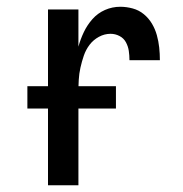

<svg xmlns="http://www.w3.org/2000/svg" viewBox="-20 -548 540 568"><path d="M122 0V-520H212V-410Q218 -432 228 -453Q238 -474 253.5 -491.5Q269 -509 290.5 -518.5Q312 -528 336 -528Q354 -528 372.5 -523Q391 -518 405.5 -506Q420 -494 429.5 -478Q439 -462 444 -444Q449 -426 451 -407.5Q453 -389 453 -370H363Q363 -384 361 -397.5Q359 -411 352.5 -423Q346 -435 333.5 -441.5Q321 -448 307 -448Q289 -448 272.5 -439Q256 -430 245 -415.5Q234 -401 228 -383.5Q222 -366 218 -348Q214 -330 213 -312Q212 -294 212 -276V0ZM323 -227H61V-293H323Z"/></svg>

Font: Iosevka Custom Medium
Style: Regular
Weight: 500
Monospace: yes
Designer: Belleve Invis
Foundry: Belleve Invis
Version: Version 32.5.0; ttfautohint (v1.8.4)